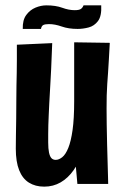

<svg xmlns="http://www.w3.org/2000/svg" viewBox="-20 -687 462 717"><path d="M145 10Q112 10 88 -5Q64 -20 51.5 -51.5Q39 -83 39 -132Q39 -153 39.5 -181Q40 -209 40.5 -243.5Q41 -278 41 -317Q41 -344 41.5 -367.5Q42 -391 42.5 -414.5Q43 -438 43 -463.5Q43 -489 43 -520L175 -526Q174 -501 173 -477.5Q172 -454 171 -428.5Q170 -403 168 -372.5Q166 -342 164 -301Q163 -279 162 -258.5Q161 -238 160.5 -220Q160 -202 160 -185.5Q160 -169 160 -155Q160 -132 163 -117.5Q166 -103 172 -96.5Q178 -90 188 -90Q200 -90 212.5 -100Q225 -110 235 -134.5Q245 -159 251 -201.5Q257 -244 257 -309L316 -311Q315 -257 308 -208.5Q301 -160 288 -120Q275 -80 254.5 -51Q234 -22 206.5 -6Q179 10 145 10ZM269 0 259 -112Q258 -165 257.5 -213.5Q257 -262 257 -309Q257 -339 257 -372Q257 -405 257 -436Q257 -467 257 -491.5Q257 -516 257 -529L390 -527Q388 -491 386.5 -464Q385 -437 383.5 -415.5Q382 -394 380.5 -373Q379 -352 378.5 -330.5Q378 -309 378 -282Q378 -257 378.5 -221.5Q379 -186 380 -147.5Q381 -109 382 -76Q383 -43 383.5 -22Q384 -1 384 0ZM133 -579H65Q64 -612 78 -631Q92 -650 112.5 -658.5Q133 -667 153 -667Q188 -667 212.5 -658Q237 -649 259 -649Q274 -649 281 -653Q288 -657 292 -667H358Q360 -627 346 -608.5Q332 -590 311 -584.5Q290 -579 270 -579Q236 -579 210.5 -588Q185 -597 163 -597Q148 -597 141.5 -593.5Q135 -590 133 -579Z"/></svg>

Font: Truculenta Black
Style: Regular
Weight: 900
Version: Version 1.002